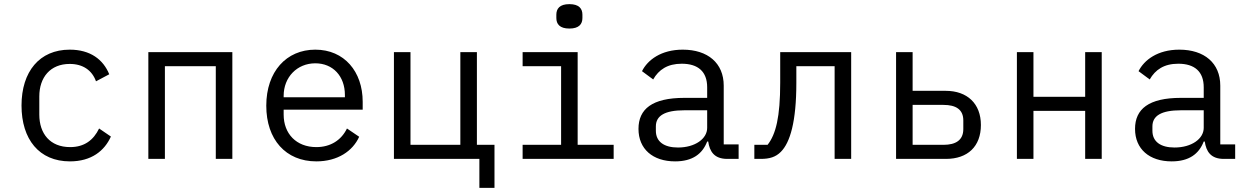

<svg xmlns="http://www.w3.org/2000/svg" viewBox="-20 -768 6040 928"><path d="M318 12C422 12 485 -39 516 -108L459 -147C432 -91 388 -57 319 -57C222 -57 170 -122 170 -214V-302C170 -394 223 -459 317 -459C381 -459 425 -428 444 -375L508 -409C479 -480 417 -528 317 -528C171 -528 84 -422 84 -258C84 -95 169 12 318 12Z M697 0H777V-448H1023V0H1103V-516H697Z M1509 12C1612 12 1685 -38 1716 -107L1657 -147C1630 -91 1578 -57 1509 -57C1412 -57 1351 -122 1351 -214V-238H1733V-276C1733 -422 1644 -528 1504 -528C1364 -528 1267 -422 1267 -257C1267 -94 1361 12 1509 12ZM1504 -462C1589 -462 1647 -400 1647 -309V-298H1351V-305C1351 -395 1416 -462 1504 -462Z M2297 140H2370V-68H2285V-516H2205V-68H1964V-516H1884V0H2297Z M2732 -630C2779 -630 2795 -652 2795 -681V-697C2795 -726 2779 -748 2732 -748C2685 -748 2669 -726 2669 -697V-681C2669 -652 2685 -630 2732 -630ZM2506 0H2946V-68H2772V-516H2506V-448H2692V-68H2506Z M3550 0V-70H3478V-354C3478 -463 3401 -528 3280 -528C3175 -528 3110 -478 3083 -424L3137 -384C3164 -431 3206 -460 3275 -460C3354 -460 3398 -422 3398 -346V-295H3288C3132 -295 3066 -241 3066 -145C3066 -48 3135 12 3243 12C3327 12 3375 -24 3398 -84H3403C3410 -36 3432 0 3495 0ZM3257 -55C3190 -55 3150 -83 3150 -136V-157C3150 -208 3192 -235 3288 -235H3398V-150C3398 -97 3339 -55 3257 -55Z M3626 0H3657C3700 0 3729 -9 3754 -34C3799 -79 3829 -180 3829 -367V-448H4014V0H4094V-516H3751V-369C3751 -202 3730 -119 3690 -68H3626Z M4311 0H4552C4657 0 4721 -60 4721 -164C4721 -267 4655 -329 4551 -329H4391V-516H4311ZM4391 -68V-261H4540C4600 -261 4636 -239 4636 -186V-144C4636 -91 4600 -68 4540 -68Z M4895 0H4975V-232H5225V0H5305V-516H5225V-300H4975V-516H4895Z M5950 0V-70H5878V-354C5878 -463 5801 -528 5680 -528C5575 -528 5510 -478 5483 -424L5537 -384C5564 -431 5606 -460 5675 -460C5754 -460 5798 -422 5798 -346V-295H5688C5532 -295 5466 -241 5466 -145C5466 -48 5535 12 5643 12C5727 12 5775 -24 5798 -84H5803C5810 -36 5832 0 5895 0ZM5657 -55C5590 -55 5550 -83 5550 -136V-157C5550 -208 5592 -235 5688 -235H5798V-150C5798 -97 5739 -55 5657 -55Z"/></svg>

Font: IBM Mono
Style: Regular
Weight: 400
Monospace: yes
Designer: Mike Abbink, Paul van der Laan, Pieter van Rosmalen
Foundry: Bold Monday
Version: Version 2.3